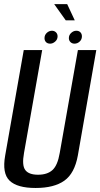

<svg xmlns="http://www.w3.org/2000/svg" viewBox="-20 -922 494 946"><path d="M155.3 4.2Q246.5 4.2 297 -31.8Q347.5 -67.7 363.5 -155.7L454.4 -675.2H363.8L274.3 -168.3Q263.9 -107.2 238.5 -84.2Q213.1 -61.1 167.4 -61.1Q121.9 -61.1 104.6 -84.2Q87.2 -107.2 98.3 -168.3L187.8 -675.2H97L5.5 -155.7Q-10.2 -67.7 27.3 -31.8Q64.9 4.2 155.3 4.2ZM227.2 -706.9Q240.3 -706.9 252 -717.3Q263.7 -727.7 263.7 -742.9Q263.7 -755 255.8 -762.7Q247.8 -770.5 236.1 -770.5Q221.8 -770.5 210.5 -760Q199.3 -749.4 199.3 -734.3Q199.3 -722.4 206.6 -714.6Q214 -706.9 227.2 -706.9ZM346.9 -706.9Q361.6 -706.9 372.6 -717.3Q383.6 -727.7 383.6 -742.9Q383.6 -755 376.3 -762.7Q369 -770.5 355.8 -770.5Q342.5 -770.5 330.9 -760Q319.3 -749.4 319.3 -734.3Q319.3 -722.4 327.3 -714.6Q335.2 -706.9 346.9 -706.9ZM304 -821.8H348.4L311.1 -901.5H247.1Z"/></svg>

Font: Anybody Thin Condensed
Style: Italic
Weight: 100
Width: 3
Italic angle: -10°
Version: Version 1.113;gftools[0.9.25]